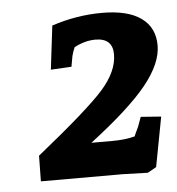

<svg xmlns="http://www.w3.org/2000/svg" viewBox="-40 -918 468 508"><g transform="rotate(-5 194.0 -664.0)"><path d="M115 -858Q181 -880 249 -880Q317 -880 352.5 -854.5Q388 -829 388 -781.5Q388 -734 342.5 -677.5Q297 -621 191 -540H247Q281 -540 307 -547Q306 -547 312.5 -560.5Q319 -574 319 -575L327 -597L381 -593L356 -461L333 -448Q277 -450 266 -450H49L50 -518Q187 -628 229 -675.5Q271 -723 271 -768Q271 -811 225 -811Q198 -811 169 -796Q164 -785 161 -773L156 -745L101 -742Z"/></g></svg>

Font: Andada
Style: Bold Italic
Weight: 700
Italic angle: -8.29999°
Designer: Carolina Giovagnoli
Foundry: Carolina Giovagnoli
Version: Version 1.003